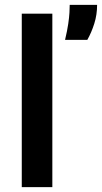

<svg xmlns="http://www.w3.org/2000/svg" viewBox="-20 -765 417 785"><path d="M69 0V-709H194V0ZM246 -602Q255 -640 259 -667.5Q263 -695 264 -714Q265 -733 265 -745H377Q377 -705 365.5 -668.5Q354 -632 337 -602Z"/></svg>

Font: Bricolage Grotesque 18pt SemiBold
Style: Regular
Weight: 600
Version: Version 1.001;gftools[0.9.33.dev8+g029e19f]